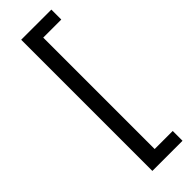

<svg xmlns="http://www.w3.org/2000/svg" viewBox="-285 -812 887 887"><g transform="rotate(-45 159.0 -368.5)"><path d="M295 60H98V-797H295V-732H177V-4H295Z"/></g></svg>

Font: LXGW 975 Gothic SC
Style: Regular
Weight: 400
Version: Version 2.01;February 25, 2021